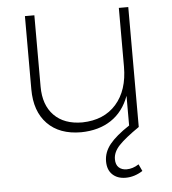

<svg xmlns="http://www.w3.org/2000/svg" viewBox="-52 -569 745 831"><g transform="rotate(-5 320.0 -153.5)"><path d="M421 130Q421 154 434 166Q447 178 468 178Q495 178 521 161L535 191Q499 214 461 214Q425 214 403.5 193.5Q382 173 382 136Q382 96 409.5 62Q437 28 495 -10V-139Q470 -71 416.5 -35.5Q363 0 286 1Q192 1 139.5 -53Q87 -107 87 -203V-521H128V-211Q128 -131 172 -86Q216 -41 295 -41Q389 -43 442 -103Q495 -163 495 -266V-521H536V0Q475 42 448 70.5Q421 99 421 130Z"/></g></svg>

Font: Argentum Sans ExtraLight
Style: Regular
Weight: 275
Designer: Julieta Ulanovsky (Modified by Cristiano Sobral)
Foundry: Julieta Ulanovsky
Version: Version 1.000; ttfautohint (v1.5.65-e2d9)